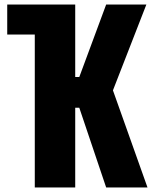

<svg xmlns="http://www.w3.org/2000/svg" viewBox="-20 -830 684 850"><path d="M134 0V-810H313V-489H331L450 -810H628L480 -430L633 0H450L331 -353H313V0ZM12 -677V-810H313V-677Z"/></svg>

Font: Oswald
Style: Bold
Weight: 700
Designer: Vernon Adams
Foundry: Vernon Adams
Version: Version 4.103;gftools[0.9.33.dev8+g029e19f]